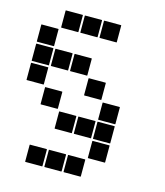

<svg xmlns="http://www.w3.org/2000/svg" viewBox="-117 -784 833 967"><g transform="rotate(15 300.0 -300.0)"><path d="M307 -695H393Q395 -695 395 -693V-607Q395 -605 393 -605H307Q305 -605 305 -607V-693Q305 -695 307 -695ZM207 -695H293Q295 -695 295 -693V-607Q295 -605 293 -605H207Q205 -605 205 -607V-693Q205 -695 207 -695ZM107 -695H193Q195 -695 195 -693V-607Q195 -605 193 -605H107Q105 -605 105 -607V-693Q105 -695 107 -695ZM7 -595H93Q95 -595 95 -593V-507Q95 -505 93 -505H7Q5 -505 5 -507V-593Q5 -595 7 -595ZM207 -495H293Q295 -495 295 -493V-407Q295 -405 293 -405H207Q205 -405 205 -407V-493Q205 -495 207 -495ZM107 -495H193Q195 -495 195 -493V-407Q195 -405 193 -405H107Q105 -405 105 -407V-493Q105 -495 107 -495ZM7 -495H93Q95 -495 95 -493V-407Q95 -405 93 -405H7Q5 -405 5 -407V-493Q5 -495 7 -495ZM307 -395H393Q395 -395 395 -393V-307Q395 -305 393 -305H307Q305 -305 305 -307V-393Q305 -395 307 -395ZM7 -395H93Q95 -395 95 -393V-307Q95 -305 93 -305H7Q5 -305 5 -307V-393Q5 -395 7 -395ZM407 -295H493Q495 -295 495 -293V-207Q495 -205 493 -205H407Q405 -205 405 -207V-293Q405 -295 407 -295ZM107 -295H193Q195 -295 195 -293V-207Q195 -205 193 -205H107Q105 -205 105 -207V-293Q105 -295 107 -295ZM407 -195H493Q495 -195 495 -193V-107Q495 -105 493 -105H407Q405 -105 405 -107V-193Q405 -195 407 -195ZM307 -195H393Q395 -195 395 -193V-107Q395 -105 393 -105H307Q305 -105 305 -107V-193Q305 -195 307 -195ZM207 -195H293Q295 -195 295 -193V-107Q295 -105 293 -105H207Q205 -105 205 -107V-193Q205 -195 207 -195ZM407 -95H493Q495 -95 495 -93V-7Q495 -5 493 -5H407Q405 -5 405 -7V-93Q405 -95 407 -95ZM307 5H393Q395 5 395 7V93Q395 95 393 95H307Q305 95 305 93V7Q305 5 307 5ZM207 5H293Q295 5 295 7V93Q295 95 293 95H207Q205 95 205 93V7Q205 5 207 5ZM107 5H193Q195 5 195 7V93Q195 95 193 95H107Q105 95 105 93V7Q105 5 107 5Z"/></g></svg>

Font: Pixel Panel Black
Style: Regular
Weight: 900
Monospace: yes
Designer: Óliver Lalan
Foundry: Óliver Lalan
Version: Version 1.000; ttfautohint (v1.8.4.7-5d5b-dirty);gftools[0.9